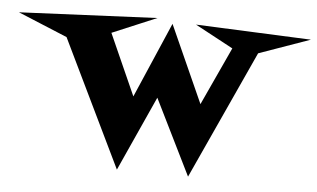

<svg xmlns="http://www.w3.org/2000/svg" viewBox="-175 -624 1175 711"><g transform="rotate(5 413.0 -268.5)"><path d="M956.1 -525.4 765.6 -458 546.9 19.5 408.2 -261.7 282.2 16.6 53.7 -456.1 -129.9 -532.2 382.8 -555.7 217.8 -486.3 319.3 -258.8 440.4 -539.1 569.3 -252 668.9 -467.8 527.3 -543.9Z"/></g></svg>

Font: Fontdiner Swanky
Style: Regular
Weight: 400
Designer: Font Diner, Inc
Foundry: Font Diner, Inc
Version: Version 1.000